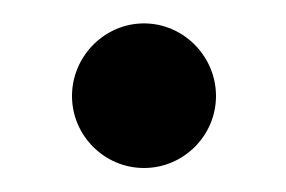

<svg xmlns="http://www.w3.org/2000/svg" viewBox="-20 -480 238 160"><path d="M40 -400C40 -367 67 -340 100 -340C133 -340 160 -367 160 -400C160 -433 133 -460.5 100 -460.5C67 -460.5 40 -433 40 -400Z"/></svg>

Font: Bodoni* 36pt
Style: Regular
Weight: 400
Version: Version 2.3